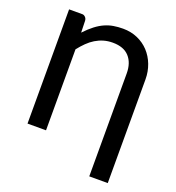

<svg xmlns="http://www.w3.org/2000/svg" viewBox="-157 -851 1050 1146"><g transform="rotate(20 368.0 -278.5)"><path d="M539.5 170H657V-488C657 -521.3 651.4 -552.6 640.2 -581.8C629.1 -610.9 613.4 -636.3 593.3 -658C573.1 -679.7 549 -696.7 521 -709C493 -721.3 462.2 -727.5 428.5 -727.5C407.2 -727.5 387.1 -725.9 368.2 -722.7C349.4 -719.6 331 -714 313 -706C295 -698 276.8 -687 258.5 -673C240.2 -659 220.8 -641.2 200.5 -619.5L198.5 -693C198.2 -702.7 195 -710.5 189 -716.5C183 -722.5 176.7 -725.5 170 -725.5H85.5V0H203V-514.5C216.7 -531.8 230.7 -547.6 245 -561.7C259.3 -575.9 274.5 -587.8 290.5 -597.5C306.5 -607.2 323.4 -614.7 341.2 -620C359.1 -625.3 378.5 -628 399.5 -628C445.8 -628 480.7 -615.1 504.2 -589.2C527.7 -563.4 539.5 -528 539.5 -483Z"/></g></svg>

Font: Lato Semibold
Style: Regular
Weight: 600
Designer: Lukasz Dziedzic
Foundry: tyPoland Lukasz Dziedzic
Version: Version 2.006; 2014-01-15